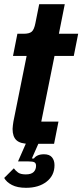

<svg xmlns="http://www.w3.org/2000/svg" viewBox="-24 -686 393 916"><path d="M100 210Q59 210 33 196.5Q7 183 -4 163L42 117Q50 128 62 137Q74 146 99 146Q125 146 136.5 134.5Q148 123 148 105Q148 93 140.5 88.5Q133 84 110 84H62L113 -32L122 0H114Q73 0 54.5 -17Q36 -34 36 -71Q36 -79 37.5 -88.5Q39 -98 40 -106L103 -419H38L59 -525H90Q116 -525 127.5 -535Q139 -545 145 -576L163 -666H285L257 -525H349L328 -419H236L173 -106H255L234 0H159L128 70H138Q144 61 156 55.5Q168 50 186 50Q212 50 224 64.5Q236 79 236 102Q236 151 198.5 180.5Q161 210 100 210Z"/></svg>

Font: IBM Plex Sans Condensed
Style: Bold Italic
Weight: 700
Width: 3
Italic angle: -11.31°
Designer: Mike Abbink, Paul van der Laan, Pieter van Rosmalen
Foundry: Bold Monday
Version: Version 3.201